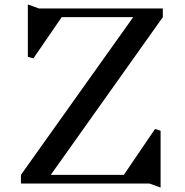

<svg xmlns="http://www.w3.org/2000/svg" viewBox="-20 -824 830 862"><path d="M536 -39 676 -245 701 -237V18L651 0H74V-39L578 -747H257L130 -562L105 -569V-804L155 -786H711V-747L208 -39Z"/></svg>

Font: Inknut Antiqua Light
Style: Regular
Weight: 300
Designer: Claus Eggers Sørensen
Foundry: Claus Eggers Sørensen
Version: Version 1.003; ttfautohint (v1.8.2) -l 8 -r 50 -G 200 -x 14 